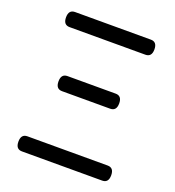

<svg xmlns="http://www.w3.org/2000/svg" viewBox="-133 -839 861 945"><g transform="rotate(20 297.5 -367.0)"><path d="M88 0Q55 0 55 -39.5Q55 -79 88 -79H508Q541 -79 541 -39.5Q541 0 508 0ZM172 -346Q139 -346 139 -385.5Q139 -425 172 -425H424Q457 -425 457 -385.5Q457 -346 424 -346ZM99 -655Q66 -655 66 -694.5Q66 -734 99 -734H496Q529 -734 529 -694.5Q529 -655 496 -655Z"/></g></svg>

Font: Raw Maruko Gothic CJK TC
Style: Regular
Weight: 400
Version: Version 1.001